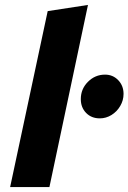

<svg xmlns="http://www.w3.org/2000/svg" viewBox="-20 -757 520 777"><path d="M21 0 173 -712 336 -737 180 0ZM384 -278Q350 -278 328.5 -300Q307 -322 307 -356Q307 -397 336 -426Q365 -455 405 -455Q437 -455 458.5 -432.5Q480 -410 480 -377Q480 -351 466.5 -328Q453 -305 431 -291.5Q409 -278 384 -278Z"/></svg>

Font: Red Hat Text VF
Style: Italic
Weight: 400
Italic angle: -12°
Designer: Pentagram, MCKL
Foundry: Pentagram, MCKL
Version: Version 1.023